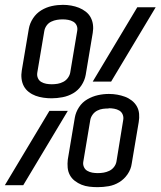

<svg xmlns="http://www.w3.org/2000/svg" viewBox="-27 -765 663 793"><path d="M186 -359Q169 -359 152 -361.5Q135 -364 120 -369.5Q105 -375 92 -385Q79 -395 71.5 -409Q64 -423 62 -440Q60 -457 63 -474L92 -646Q96 -669 109.5 -689.5Q123 -710 143.5 -722.5Q164 -735 187 -740Q210 -745 233 -745Q250 -745 267 -742Q284 -739 299 -733Q314 -727 327 -717Q340 -707 347.5 -693Q355 -679 357 -662.5Q359 -646 356 -629L327 -456Q323 -433 309.5 -412.5Q296 -392 275.5 -380Q255 -368 231.5 -363.5Q208 -359 186 -359ZM432 -428H356L540 -735H616ZM187 -417Q199 -417 211 -419Q223 -421 234.5 -427Q246 -433 253.5 -443.5Q261 -454 263 -465L292 -638Q294 -650 289.5 -660Q285 -670 275.5 -675.5Q266 -681 254.5 -683Q243 -685 232 -685Q232 -685 232 -685Q232 -685 232 -685Q220 -685 208 -683Q196 -681 184.5 -675.5Q173 -670 165.5 -659.5Q158 -649 156 -637L127 -465Q125 -453 129.5 -442.5Q134 -432 143.5 -426.5Q153 -421 164 -419Q175 -417 187 -417ZM376 8Q359 8 342 6Q325 4 310 -2Q295 -8 282 -18Q269 -28 261.5 -42Q254 -56 252.5 -72.5Q251 -89 253 -106L282 -279Q286 -302 299.5 -322.5Q313 -343 334 -355Q355 -367 377.5 -372Q400 -377 423 -377Q441 -377 457.5 -374Q474 -371 489 -365.5Q504 -360 517 -350Q530 -340 538 -326Q546 -312 547.5 -295Q549 -278 546 -261L517 -89Q514 -66 500 -45.5Q486 -25 465.5 -12.5Q445 0 422 4Q399 8 376 8ZM377 -50Q389 -50 401 -52Q413 -54 424.5 -59.5Q436 -65 444 -75.5Q452 -86 454 -98L482 -270Q484 -282 479.5 -292.5Q475 -303 465.5 -308.5Q456 -314 444.5 -316Q433 -318 422 -318Q422 -318 422 -317.5Q422 -317 422 -317Q410 -317 398 -315.5Q386 -314 374.5 -308Q363 -302 355.5 -291.5Q348 -281 346 -270L317 -97Q315 -86 319.5 -75.5Q324 -65 333.5 -59.5Q343 -54 354 -52Q365 -50 377 -50ZM-7 0 177 -307H253L69 0Z"/></svg>

Font: Iosevka Slab Light Extended
Style: Italic
Weight: 300
Width: 7
Italic angle: -9°
Monospace: yes
Designer: Belleve Invis
Foundry: Belleve Invis
Version: Version 11.1.0; ttfautohint (v1.8.3)